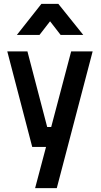

<svg xmlns="http://www.w3.org/2000/svg" viewBox="-20 -767 524 1001"><path d="M123 -499 226 -105H247L351 -499H463L276 214H163L220 -1H148L18 -499ZM196 -747H284L414 -585H296L241 -656L186 -585H68Z"/></svg>

Font: Panefresco 750wt
Style: Regular
Weight: 750
Foundry: Campivisivi & Chank Co
Version: Version 1.000